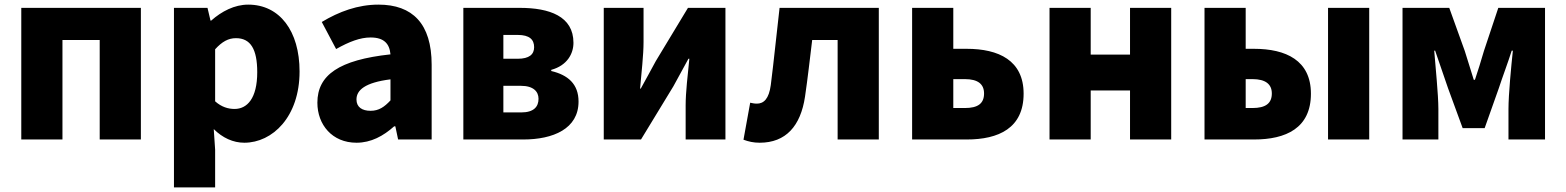

<svg xmlns="http://www.w3.org/2000/svg" viewBox="-20 -603 6770 830"><path d="M72 0H250V-430H411V0H589V-569H72Z M732 207H910V44L904 -45C942 -7 988 14 1036 14C1158 14 1275 -98 1275 -294C1275 -469 1189 -583 1053 -583C994 -583 938 -554 893 -514H890L877 -569H732ZM994 -132C967 -132 938 -140 910 -165V-390C940 -423 967 -438 1000 -438C1063 -438 1092 -391 1092 -291C1092 -177 1048 -132 994 -132Z M1521 14C1584 14 1637 -15 1684 -57H1689L1701 0H1846V-323C1846 -501 1763 -583 1616 -583C1527 -583 1446 -553 1371 -508L1433 -391C1490 -423 1537 -441 1582 -441C1640 -441 1664 -414 1668 -368C1446 -344 1352 -279 1352 -159C1352 -64 1416 14 1521 14ZM1582 -124C1545 -124 1521 -140 1521 -173C1521 -213 1557 -246 1668 -260V-169C1642 -141 1618 -124 1582 -124Z M1983 0H2242C2371 0 2481 -46 2481 -164C2481 -240 2435 -279 2363 -296V-301C2432 -320 2459 -371 2459 -418C2459 -533 2355 -569 2227 -569H1983ZM2156 -349V-452H2218C2269 -452 2289 -432 2289 -399C2289 -368 2268 -349 2218 -349ZM2156 -117V-232H2232C2286 -232 2308 -207 2308 -176C2308 -142 2288 -117 2233 -117Z M2590 0H2751L2891 -230C2909 -262 2937 -315 2956 -349H2960C2953 -279 2944 -204 2944 -148V0H3116V-569H2954L2815 -339C2798 -306 2768 -254 2750 -220H2747C2753 -289 2762 -365 2762 -421V-569H2590Z M3264 14C3377 14 3441 -58 3460 -185C3472 -266 3481 -349 3491 -430H3601V0H3779V-569H3350C3337 -458 3326 -345 3312 -235C3304 -176 3282 -155 3252 -155C3241 -155 3232 -157 3223 -159L3194 1C3216 9 3237 14 3264 14Z M3923 0H4159C4297 0 4405 -49 4405 -198C4405 -342 4297 -392 4159 -392H4101V-569H3923ZM4101 -136V-261H4151C4208 -261 4234 -239 4234 -199C4234 -156 4208 -136 4151 -136Z M4517 0H4695V-212H4865V0H5043V-569H4865V-367H4695V-569H4517Z M5187 0H5401C5539 0 5647 -49 5647 -198C5647 -342 5539 -392 5401 -392H5365V-569H5187ZM5365 -136V-261H5394C5451 -261 5478 -239 5478 -199C5478 -156 5451 -136 5394 -136ZM5721 0H5899V-569H5721Z M6043 0H6198V-132C6198 -194 6185 -319 6180 -384H6184C6200 -335 6224 -270 6240 -221L6303 -49H6398L6459 -221C6475 -270 6499 -333 6515 -384H6520C6513 -319 6501 -194 6501 -132V0H6659V-569H6457L6395 -383C6382 -337 6369 -298 6356 -258H6351C6339 -298 6326 -337 6312 -383L6245 -569H6043Z"/></svg>

Font: Noto Sans CJK HK Black
Style: Regular
Weight: 900
Designer: Ryoko NISHIZUKA 西塚涼子 (kana, bopomofo & ideographs); Paul D. Hunt (Latin, Greek & Cyrillic); Sandoll Communications 산돌커뮤니
Foundry: Adobe
Version: Version 2.004;hotconv 1.0.118;makeotfexe 2.5.65603